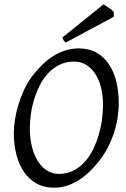

<svg xmlns="http://www.w3.org/2000/svg" viewBox="-20 -854 585 889"><path d="M457 -369.1Q457 -410.2 448.2 -446.5Q439.5 -482.9 422.4 -510Q405.3 -537.1 380.4 -553Q355.5 -568.8 323.2 -568.8Q286.1 -568.8 256.6 -554.4Q227.1 -540 204.1 -516.1Q181.2 -492.2 165 -460.4Q148.9 -428.7 138.4 -394.5Q127.9 -360.4 123 -325.4Q118.2 -290.5 118.2 -259.8Q118.2 -214.4 127.7 -175.5Q137.2 -136.7 154.8 -108.6Q172.4 -80.6 197 -64.7Q221.7 -48.8 252 -48.8Q289.6 -48.8 319.6 -64Q349.6 -79.1 372.3 -104.2Q395 -129.4 411.1 -162.4Q427.2 -195.3 437.5 -231Q447.8 -266.6 452.4 -302.2Q457 -337.9 457 -369.1ZM529.8 -377.9Q529.8 -343.3 524.2 -307.6Q518.6 -272 507.1 -237.3Q495.6 -202.6 478.8 -170.2Q461.9 -137.7 439.9 -109.9Q419.4 -83.5 396.2 -60.8Q373 -38.1 346.9 -21.2Q320.8 -4.4 291.7 5.4Q262.7 15.1 230 15.1Q183.1 15.1 148.2 -4.9Q113.3 -24.9 90.1 -59.3Q66.9 -93.8 55.4 -139.6Q43.9 -185.5 43.9 -236.8Q43.9 -267.6 49.6 -302Q55.2 -336.4 65.7 -370.8Q76.2 -405.3 91.3 -437.7Q106.4 -470.2 126 -497.1Q146.5 -524.4 170.2 -548.6Q193.8 -572.8 220.9 -590.8Q248 -608.9 278.8 -619.4Q309.6 -629.9 344.2 -629.9Q392.1 -629.9 427.2 -609.9Q462.4 -589.8 485.1 -555.4Q507.8 -521 518.8 -475.1Q529.8 -429.2 529.8 -377.9ZM506.8 -776.4 284.7 -657.2Q277.8 -661.6 275.4 -666Q272.9 -670.4 268.6 -680.2L459.5 -834Q463.9 -831.1 470.5 -826.7Q477.1 -822.3 484.1 -817.4Q491.2 -812.5 497.6 -807.6Q503.9 -802.7 506.8 -799.3Z"/></svg>

Font: Gentium
Style: Italic
Weight: 400
Italic angle: -7°
Designer: J. Victor Gaultney
Version: Version 1.02; 2005; OFL release